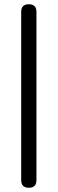

<svg xmlns="http://www.w3.org/2000/svg" viewBox="-20 -730 272 906"><path d="M152 120Q152 156 116 156Q80 156 80 120V-674Q80 -710 116 -710Q152 -710 152 -674Z"/></svg>

Font: Jura SemiBold
Style: Regular
Weight: 600
Designer: Daniel Johnson, Alexei Vanyashin
Foundry: Daniel Johnson
Version: Version 5.103